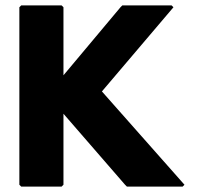

<svg xmlns="http://www.w3.org/2000/svg" viewBox="-20 -689 758 714"><path d="M659 5 666 -2 359 -349 625 -662 618 -669H435L428 -662L216 -409V-662L209 -669H59L52 -662V-2L59 5H209L216 -2V-266L445 -2L452 5Z"/></svg>

Font: Hussar Woodtype
Style: Blk
Weight: 900
Foundry: Cannot Into Space Fonts
Version: Version 1.07